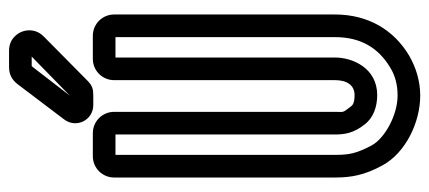

<svg xmlns="http://www.w3.org/2000/svg" viewBox="-282 -635 948 424"><g transform="rotate(-90 192.0 -423.0)"><path d="M322 -157C322 -99 297 -61 256 -36C237 -24 216 -19 193 -19C150 -19 99 -47 83 -76C65 -110 62 -126 62 -157V-642H107V-157C107 -136 110 -116 129 -92C144 -72 169 -64 194 -64C254 -64 277 -119 277 -157V-642H322ZM325 -692H274C248 -692 227 -671 227 -645V-157C227 -131 216 -114 194 -114C177 -114 172 -118 169 -122C154 -142 157 -136 157 -157V-645C157 -671 136 -692 110 -692H59C33 -692 12 -671 12 -645V-157C12 -122 17 -92 39 -52C67 -1 134 31 193 31C224 31 255 22 282 6C337 -27 372 -83 372 -157V-645C372 -671 351 -692 325 -692ZM193 -743 257 -826C258 -826 258 -827 258 -827H279ZM172 -691H193C207 -691 215 -693 226 -704L324 -801C343 -820 340 -849 323 -865C315 -873 304 -877 292 -877H256C240 -877 228 -871 218 -858L140 -755C120 -728 139 -691 172 -691Z"/></g></svg>

Font: DIN Rundschrift
Style: EngKont
Weight: 400
Width: 3
Version: Version 1.027